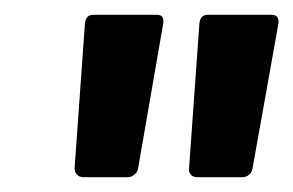

<svg xmlns="http://www.w3.org/2000/svg" viewBox="-20 -717 397 260"><path d="M93 -477H153C159 -477 166 -482 167 -489L201 -685C202 -693 200 -697 192 -697H107C99 -697 96 -693 95 -685L81 -489C81 -482 86 -477 93 -477ZM247 -477H308C315 -477 321 -482 322 -489L357 -685C358 -693 355 -697 347 -697H262C254 -697 251 -693 250 -685L236 -489C235 -482 240 -477 247 -477Z"/></svg>

Font: Barlow Condensed SemiBold
Style: Italic
Weight: 600
Width: 3
Italic angle: -7°
Designer: Jeremy Tribby
Foundry: Tribby Type
Version: Version 1.422;hotconv 1.0.109;makeotfexe 2.5.65596